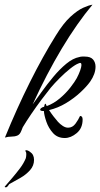

<svg xmlns="http://www.w3.org/2000/svg" viewBox="-47 -581 427 818"><path d="M229 7Q198 7 179 -14Q160 -35 150.5 -62.5Q141 -90 140 -108H138Q124 -108 124 -114Q124 -117 128.5 -120.5Q133 -124 137 -125Q138 -125 139 -125.5Q140 -126 141 -126Q144 -143 148 -138L152 -129Q182 -140 208 -162Q234 -184 253 -208.5Q272 -233 280 -248Q289 -265 294.5 -280.5Q300 -296 300 -304Q300 -317 288 -311Q274 -306 252 -288.5Q230 -271 207.5 -248.5Q185 -226 169 -207Q152 -186 129.5 -156Q107 -126 86 -95Q65 -64 50 -39Q47 -33 44 -24Q38 -8 27 -3.5Q16 1 2 1Q-12 1 -26 5Q25 -120 80.5 -231Q136 -342 191 -430Q223 -482 253 -509.5Q283 -537 307.5 -548Q332 -559 347 -561Q281 -482 216.5 -374.5Q152 -267 92 -136Q107 -157 130 -189Q153 -221 180 -253.5Q207 -286 235.5 -309.5Q264 -333 291 -338Q297 -340 303 -340Q309 -340 314 -340Q339 -340 349.5 -327.5Q360 -315 360 -297Q360 -266 337 -233Q322 -212 295 -187Q268 -162 234 -141.5Q200 -121 162 -112Q171 -98 181.5 -84.5Q192 -71 200 -62Q209 -52 220.5 -44.5Q232 -37 243 -37Q262 -37 274.5 -54Q287 -71 294 -87Q305 -87 305 -72Q305 -35 280 -14Q255 7 229 7ZM-22 217Q-30 217 -25 212L6 176Q23 156 38.5 135.5Q54 115 63 93Q64 89 64.5 84.5Q65 80 65 76Q65 68 63 66Q61 63 61 61Q61 59 64 59Q72 59 81 66Q98 77 98 100Q98 125 81 144Q64 163 40.5 176.5Q17 190 -5 202Q-8 203 -9.5 206Q-11 209 -13 211Q-17 217 -22 217Z"/></svg>

Font: Birthstone
Style: Regular
Weight: 400
Designer: Robert E. Leuschke
Foundry: Robert E. Leuschke
Version: Version 1.013; ttfautohint (v1.8.3)